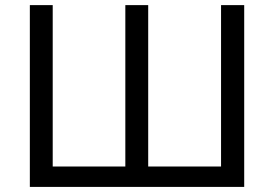

<svg xmlns="http://www.w3.org/2000/svg" viewBox="-20 -734 1077 754"><path d="M939 -713.9H848.1V-80.1H562V-713.9H472.2V-80.1H187V-713.9H97.2V0H939Z"/></svg>

Font: Noto Reveo Sans
Style: Regular
Weight: 400
Designer: Monotype Design team
Foundry: Monotype Imaging Inc.
Version: Version 1.04